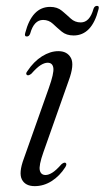

<svg xmlns="http://www.w3.org/2000/svg" viewBox="-20 -627 357 655"><path d="M135.5 -30Q145.5 -30 158.2 -37.8Q171 -45.5 189.5 -66.5Q198.5 -74 203.5 -71.5Q209.5 -68 203 -57Q183.5 -26.5 156.2 -9.2Q129 8 98.5 8Q66.5 8 54.8 -14.5Q43 -37 61.5 -86.5L146.5 -326.5Q164.5 -377 162 -395Q159.5 -413 142.5 -413Q132 -413 119 -405Q106 -397 87 -375.5Q78 -368.5 73 -370.5Q65.5 -374.5 73.5 -384.5Q95 -417 123.2 -434.8Q151.5 -452.5 179 -452.5Q209.5 -452.5 222 -429.2Q234.5 -406 214 -351L128 -107.5Q112 -62 115.8 -46Q119.5 -30 135.5 -30ZM231 -506Q206.5 -506 190.5 -519.2Q174.5 -532.5 160.5 -545.8Q146.5 -559 127 -559Q96 -559 83 -512.5Q79.5 -502.5 71.5 -502.5Q62.5 -502.5 66 -514.5Q89 -603.5 151 -603.5Q175.5 -603.5 191.2 -590.2Q207 -577 221.2 -563.8Q235.5 -550.5 255.5 -550.5Q286 -550.5 299 -597Q302.5 -607 311 -607Q319.5 -607 316 -595Q293.5 -506 231 -506Z"/></svg>

Font: Fraunces 72pt S000 Light
Style: Italic
Weight: 300
Italic angle: -16°
Version: Version 1.000; ttfautohint (v1.8.3)